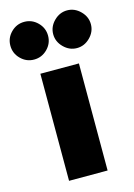

<svg xmlns="http://www.w3.org/2000/svg" viewBox="-157 -805 605 866"><g transform="rotate(-15 145.0 -372.5)"><path d="M245 -569Q210 -569 183.5 -595.5Q157 -622 157 -657Q157 -692 183.5 -718.5Q210 -745 245 -745Q280 -745 306.5 -718.5Q333 -692 333 -657Q333 -622 306.5 -595.5Q280 -569 245 -569ZM45 -569Q9 -569 -17 -595Q-43 -621 -43 -657Q-43 -693 -17 -719Q9 -745 45 -745Q81 -745 107 -719Q133 -693 133 -657Q133 -621 107 -595Q81 -569 45 -569ZM55 0V-500H235V0Z"/></g></svg>

Font: Figtree Black
Style: Regular
Weight: 900
Designer: Erik Kennedy
Foundry: Erik Kennedy
Version: Version 2.001;gftools[0.9.30]